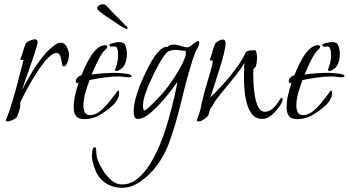

<svg xmlns="http://www.w3.org/2000/svg" viewBox="-20 -557 1652 909"><path d="M17 18Q9 18 7 12Q11 3 15 -6Q19 -15 22 -25Q40 -78 54.5 -132Q69 -186 83 -240L91 -271Q91 -274 84 -273.5Q77 -273 76 -276Q83 -294 88.5 -312.5Q94 -331 101 -349Q104 -357 120 -364Q136 -371 144 -371Q158 -371 158 -358Q158 -351 151.5 -329.5Q145 -308 135.5 -279.5Q126 -251 115.5 -221.5Q105 -192 96.5 -167.5Q88 -143 84 -130Q102 -166 127 -208Q152 -250 182 -288Q212 -326 246 -348Q257 -355 266 -355Q287 -355 297 -333.5Q307 -312 307 -295Q307 -289 304 -276.5Q301 -264 295.5 -253.5Q290 -243 282 -243Q276 -243 274 -252.5Q272 -262 270 -274.5Q268 -287 263 -296.5Q258 -306 247 -306Q231 -306 211 -286.5Q191 -267 170 -237Q149 -207 129.5 -173.5Q110 -140 95.5 -112Q81 -84 75 -69Q76 -66 76 -60Q76 -49 71.5 -34.5Q67 -20 62 -9Q62 -3 53.5 3Q45 9 34 13.5Q23 18 17 18Z M530 -221Q525 -221 525 -226Q525 -229 526 -231Q532 -247 535.5 -261.5Q539 -276 539 -292Q539 -298 538.5 -308.5Q538 -319 534.5 -328Q531 -337 522 -337Q518 -337 515 -336.5Q512 -336 508 -336Q498 -336 498 -344Q498 -348 507.5 -351Q517 -354 528 -356Q539 -358 543 -358Q568 -358 574.5 -339.5Q581 -321 581 -301Q581 -282 574.5 -261Q568 -240 551 -229Q547 -226 541 -223.5Q535 -221 530 -221ZM381 7Q352 7 340.5 -7Q329 -21 329 -48Q329 -78 336 -108Q343 -138 353 -166L344 -163Q339 -166 339 -173Q339 -182 347.5 -190.5Q356 -199 365 -200Q371 -215 382 -239Q393 -263 407.5 -287Q422 -311 440 -327Q458 -343 479 -343Q488 -343 488 -335Q488 -332 484 -327.5Q480 -323 478 -321Q465 -309 453 -287.5Q441 -266 431 -243.5Q421 -221 414 -204Q442 -208 469.5 -210Q497 -212 525 -212Q528 -212 540 -211.5Q552 -211 567 -209.5Q582 -208 592.5 -205Q603 -202 603 -197Q603 -193 598.5 -192Q594 -191 592 -191Q579 -191 567 -193Q555 -195 542 -195Q508 -195 473 -190Q438 -185 404 -178Q394 -152 384.5 -119Q375 -86 375 -57Q375 -41 381 -26.5Q387 -12 406 -12Q433 -12 457.5 -33.5Q482 -55 503 -82.5Q524 -110 538 -128H539Q543 -128 543.5 -124Q544 -120 544 -118Q544 -101 536 -86.5Q528 -72 516 -60Q489 -35 454.5 -14Q420 7 381 7ZM581 -420Q575 -420 556.5 -431Q538 -442 517.5 -456.5Q497 -471 482 -480Q473 -487 456.5 -499Q440 -511 440 -518Q440 -526 449.5 -531.5Q459 -537 466 -537Q475 -537 481 -532.5Q487 -528 492 -521Q501 -511 516.5 -495Q532 -479 547.5 -464Q563 -449 571 -439Q574 -437 579 -432Q584 -427 584 -422Q584 -420 581 -420Z M558 332Q515 332 482 311Q449 290 432 250Q425 233 420 214Q415 195 415 176Q415 170 417.5 155Q420 140 428 140Q434 140 435 149Q436 158 436 162Q436 187 447 211Q458 235 471 255Q486 278 508 297Q530 316 559 316Q598 316 631 289Q664 262 691.5 217.5Q719 173 740.5 119Q762 65 777.5 10Q793 -45 804 -92.5Q815 -140 820 -170Q809 -153 786.5 -124Q764 -95 736.5 -65Q709 -35 682 -14.5Q655 6 635 6Q620 6 616.5 -4.5Q613 -15 613 -28Q613 -58 622 -91.5Q631 -125 644.5 -158Q658 -191 671 -217Q676 -228 686.5 -248Q697 -268 711 -288.5Q725 -309 741 -323Q757 -337 772 -335L776 -337Q781 -342 787 -344Q793 -346 800 -346Q818 -346 836 -339.5Q854 -333 870 -333Q875 -333 884 -340.5Q893 -348 902.5 -355Q912 -362 919 -362Q923 -362 923 -356Q923 -344 917 -333Q900 -302 889 -265Q878 -228 868 -193Q855 -146 843.5 -98Q832 -50 819 -2Q803 57 781 118Q759 179 721 229Q691 269 647.5 300.5Q604 332 558 332ZM663 -34Q668 -34 680 -44.5Q692 -55 708 -71Q724 -87 739.5 -104Q755 -121 765 -134Q778 -150 794.5 -174Q811 -198 826 -223.5Q841 -249 850.5 -271.5Q860 -294 860 -307Q860 -314 858 -315.5Q856 -317 852 -317Q842 -317 831.5 -319Q821 -321 810 -321Q797 -321 782 -316Q770 -312 755 -290.5Q740 -269 728 -245.5Q716 -222 710 -211Q700 -191 687.5 -163Q675 -135 666 -106.5Q657 -78 657 -55Q657 -53 658 -43.5Q659 -34 663 -34Z M920 18Q912 18 912 12L925 -26Q930 -39 931.5 -51.5Q933 -64 937 -77Q943 -103 950 -129Q957 -155 965 -180Q968 -189 973 -206Q978 -223 982.5 -240.5Q987 -258 987 -267Q987 -272 980.5 -271Q974 -270 973 -273Q980 -291 985 -310Q990 -329 997 -347Q1000 -355 1013 -362.5Q1026 -370 1034 -370Q1048 -370 1048 -352Q1048 -336 1040 -303Q1032 -270 1019.5 -231Q1007 -192 995.5 -155.5Q984 -119 976 -96Q1008 -126 1040 -162Q1072 -198 1098.5 -234.5Q1125 -271 1140 -301Q1140 -312 1154.5 -316Q1169 -320 1177 -318Q1181 -320 1183 -320Q1192 -320 1194.5 -306.5Q1197 -293 1197 -287Q1197 -276 1194.5 -256.5Q1192 -237 1180 -231Q1179 -223 1179 -214.5Q1179 -206 1179 -198Q1179 -186 1180.5 -158.5Q1182 -131 1187 -101Q1192 -71 1203 -49.5Q1214 -28 1233 -28Q1251 -28 1264.5 -38Q1278 -48 1288 -61Q1298 -74 1304 -84Q1310 -94 1313 -94Q1318 -94 1318 -88Q1318 -74 1303.5 -54Q1289 -34 1279 -24Q1268 -12 1253 -3Q1238 6 1221 6Q1191 6 1174 -15.5Q1157 -37 1148.5 -68.5Q1140 -100 1137.5 -132.5Q1135 -165 1135 -186Q1135 -205 1135.5 -223Q1136 -241 1137 -259Q1121 -231 1100 -205Q1079 -179 1059 -154Q1029 -120 1000 -80Q995 -73 990.5 -63.5Q986 -54 979 -47L977 -45Q970 -26 968 -16Q966 -6 948 6Q942 10 935 14Q928 18 920 18Z M1538 -221Q1533 -221 1533 -226Q1533 -229 1534 -231Q1540 -247 1543.5 -261.5Q1547 -276 1547 -292Q1547 -298 1546.5 -308.5Q1546 -319 1542.5 -328Q1539 -337 1530 -337Q1526 -337 1523 -336.5Q1520 -336 1516 -336Q1506 -336 1506 -344Q1506 -348 1515.5 -351Q1525 -354 1536 -356Q1547 -358 1551 -358Q1576 -358 1582.5 -339.5Q1589 -321 1589 -301Q1589 -282 1582.5 -261Q1576 -240 1559 -229Q1555 -226 1549 -223.5Q1543 -221 1538 -221ZM1389 7Q1360 7 1348.5 -7Q1337 -21 1337 -48Q1337 -78 1344 -108Q1351 -138 1361 -166L1352 -163Q1347 -166 1347 -173Q1347 -182 1355.5 -190.5Q1364 -199 1373 -200Q1379 -215 1390 -239Q1401 -263 1415.5 -287Q1430 -311 1448 -327Q1466 -343 1487 -343Q1496 -343 1496 -335Q1496 -332 1492 -327.5Q1488 -323 1486 -321Q1473 -309 1461 -287.5Q1449 -266 1439 -243.5Q1429 -221 1422 -204Q1450 -208 1477.5 -210Q1505 -212 1533 -212Q1536 -212 1548 -211.5Q1560 -211 1575 -209.5Q1590 -208 1600.5 -205Q1611 -202 1611 -197Q1611 -193 1606.5 -192Q1602 -191 1600 -191Q1587 -191 1575 -193Q1563 -195 1550 -195Q1516 -195 1481 -190Q1446 -185 1412 -178Q1402 -152 1392.5 -119Q1383 -86 1383 -57Q1383 -41 1389 -26.5Q1395 -12 1414 -12Q1441 -12 1465.5 -33.5Q1490 -55 1511 -82.5Q1532 -110 1546 -128H1547Q1551 -128 1551.5 -124Q1552 -120 1552 -118Q1552 -101 1544 -86.5Q1536 -72 1524 -60Q1497 -35 1462.5 -14Q1428 7 1389 7Z"/></svg>

Font: Moon Dance
Style: Regular
Weight: 400
Designer: Robert E. Leuschke
Foundry: Robert E. Leuschke
Version: Version 1.010; ttfautohint (v1.8.3)